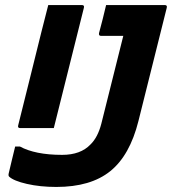

<svg xmlns="http://www.w3.org/2000/svg" viewBox="-20 -720 681 760"><path d="M171 -700H304Q315 -700 312 -689Q252 -451 193 -213H60Q49 -213 52 -224Q75 -316 98 -408.5Q121 -501 144 -594Q151 -621 157.5 -647Q164 -673 171 -700ZM226 -107Q299 -107 338 -148Q367 -176 381 -230Q401 -310 422.5 -396Q444 -482 468 -578H380Q370 -578 372 -589Q380 -618 386.5 -644.5Q393 -671 400 -700H632Q643 -700 640 -689Q612 -577 584 -465Q556 -353 528 -241Q494 -105 416.5 -42.5Q339 20 203 20Q139 20 86.5 8Q34 -4 16 -21Q12 -25 15 -36Q21 -62 27 -86.5Q33 -111 40 -140H59Q88 -124 130 -115.5Q172 -107 226 -107Z"/></svg>

Font: Recursive Mn Lnr St
Style: Bold Italic
Weight: 700
Italic angle: -15°
Monospace: yes
Version: Version 1.079;hotconv 1.0.112;makeotfexe 2.5.65598; ttfautoh